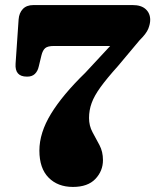

<svg xmlns="http://www.w3.org/2000/svg" viewBox="-20 -720 613 758"><path d="M386.5 -88Q386.5 -45 356.5 -13.5Q326.5 18 268 18Q208 18 171.8 -18.8Q135.5 -55.5 135.5 -125.5Q135.5 -195.5 181.2 -270.5Q227 -345.5 316.5 -432.5L415 -538.5H193Q168.5 -538.5 158.5 -530Q148.5 -521.5 143.5 -501L133 -457.5Q129 -439 117.5 -428Q106 -417 86 -417.5Q38 -417.5 41.5 -468.5L53.5 -643.5Q55.5 -669 70.2 -684.5Q85 -700 112 -700H504Q537.5 -700 555.2 -683.8Q573 -667.5 573 -641.5Q573 -626 565.5 -606.8Q558 -587.5 531 -561L445.5 -459Q401.5 -410 376.8 -375.8Q352 -341.5 341.8 -313.2Q331.5 -285 331.5 -254Q331.5 -223.5 345.2 -198.2Q359 -173 372.8 -147Q386.5 -121 386.5 -88Z"/></svg>

Font: Fraunces 9pt SuperSoft
Style: Bold
Weight: 700
Version: Version 1.000;[b76b70a41]